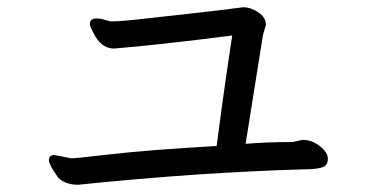

<svg xmlns="http://www.w3.org/2000/svg" viewBox="-20 -594 1040 530"><path d="M196 -84Q534 -119 834 -127Q861 -128 873 -133.5Q885 -139 885 -156Q885 -173 863 -190.5Q841 -208 815 -208L788 -202Q718 -202 658 -197L706 -498L714 -525Q714 -546 693 -560Q672 -574 651 -574Q583 -565 518.5 -558Q454 -551 384 -543Q314 -535 289 -535Q281 -535 270 -539Q259 -543 246 -543Q228 -543 228 -527Q228 -522 237 -505Q258 -460 295 -460Q417 -470 621 -496Q602 -371 592 -296Q582 -221 578 -191Q388 -180 288.5 -168.5Q189 -157 177 -157L130 -166Q115 -166 115 -151Q115 -140 141 -103Q161 -84 196 -84Z"/></svg>

Font: LXGW WenKai Mono TC
Style: Bold
Weight: 700
Designer: LXGW / Fontworks Inc.
Foundry: LXGW / Fontworks Inc.
Version: Version 1.330